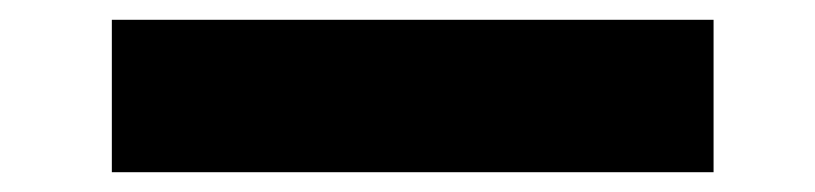

<svg xmlns="http://www.w3.org/2000/svg" viewBox="-20 21 823 194"><path d="M93 41V195H701V41Z"/></svg>

Font: Malmofest
Style: Bold
Weight: 700
Designer: Jonny Pinhorn (Poppins), Kolossal
Version: Version 1.004;Glyphs 3.1.2 (3151)